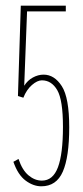

<svg xmlns="http://www.w3.org/2000/svg" viewBox="-20 -643 290 674"><path d="M125 11Q97 11 70 -9Q43 -29 27 -75L45 -85Q58 -46 80 -27.5Q102 -9 127 -9Q166 -9 183.5 -56Q201 -103 201 -198Q201 -292 181 -326.5Q161 -361 127 -361Q111 -361 92 -344.5Q73 -328 62 -300L43 -306L53 -623H211V-603H75L65 -342Q77 -361 95.5 -371Q114 -381 133 -381Q171 -381 197 -340.5Q223 -300 223 -196Q223 -92 200.5 -40.5Q178 11 125 11Z"/></svg>

Font: Inconsolata UltraCondensed ExtraLight
Style: Regular
Weight: 200
Width: 1
Monospace: yes
Designer: Raph Levien, Cyreal, Brenton Simpson
Foundry: Raph Levien, Cyreal, Google
Version: Version 3.100; ttfautohint (v1.8.4.7-5d5b)